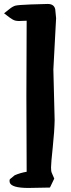

<svg xmlns="http://www.w3.org/2000/svg" viewBox="-77 -804 354 962"><path d="M56.6 -700.2Q46.4 -700.2 28.8 -699.2Q23.9 -698.7 19 -698.7Q7.8 -698.7 0 -700.7Q-11.2 -703.1 -28.3 -715.8L-56.6 -737.3L-28.3 -759.8Q-12.2 -772.5 1 -775.9Q15.1 -779.3 76.7 -781.7L162.1 -784.2Q193.8 -784.2 199.7 -757.8L204.1 -712.9L190.4 -456.1L196.8 -202.1Q195.8 -146.5 187.3 -65.9Q178.7 14.6 178.7 34.9Q178.7 55.2 182.6 62.5L194.8 90.8L173.3 135.7L65.4 137.7Q-20.5 137.7 -28.3 109.9L-29.3 101.6L-27.8 94.2L-3.4 74.2Q24.4 62 56.6 56.6Q55.2 -134.3 55.2 -323Q55.2 -511.7 56.6 -700.2Z"/></svg>

Font: Drukaatie burti
Style: Bold
Weight: 700
Version: Version 0.14